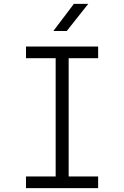

<svg xmlns="http://www.w3.org/2000/svg" viewBox="-20 -970 640 990"><path d="M114 0V-60H267V-670H114V-730H486V-670H334V-60H486V0ZM255 -810 361 -950H435L324 -810Z"/></svg>

Font: Tiny ExtraLight
Style: Regular
Weight: 200
Monospace: yes
Designer: Philipp Nurullin, Konstantin Bulenkov
Foundry: JetBrains
Version: Version 2.251; ttfautohint (v1.8.4.7-5d5b)